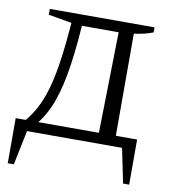

<svg xmlns="http://www.w3.org/2000/svg" viewBox="-73 -547 667 746"><g transform="rotate(10 260.5 -173.5)"><path d="M76 -19 38 -32Q73 -70 95.5 -120.5Q118 -171 131.5 -242Q145 -313 153 -410L156 -444L64 -460V-483H477V-463Q461 -457 443.5 -452.5Q426 -448 402 -445V-31H335L343 -440H198Q190 -322 175 -241.5Q160 -161 136 -108Q112 -55 76 -19ZM7 136V-42H486V136H462L434 0H59L31 136Z"/></g></svg>

Font: Piazzolla 24pt Light
Style: Regular
Weight: 300
Designer: Juan Pablo del Peral
Foundry: Huerta Tipografica
Version: Version 2.005